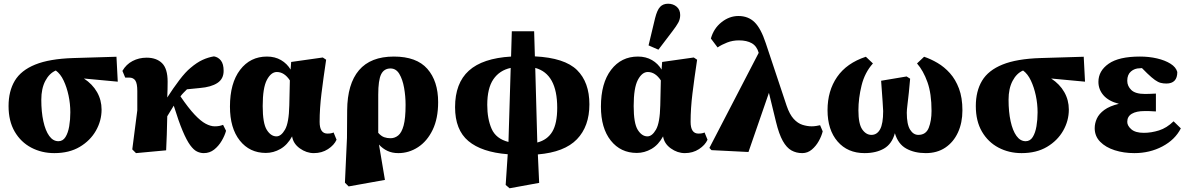

<svg xmlns="http://www.w3.org/2000/svg" viewBox="-20 -807 6381 1032"><path d="M272 16Q204 16 148 -13.5Q92 -43 59 -99.5Q26 -156 26 -237Q26 -317 59.5 -373Q93 -429 169.5 -460Q246 -491 374 -495L606 -502L613 -368L431 -385Q477 -355 501.5 -312Q526 -269 526 -218Q526 -158 495.5 -104.5Q465 -51 408.5 -17.5Q352 16 272 16ZM202 -271Q202 -206 213 -155.5Q224 -105 244.5 -76.5Q265 -48 294 -48Q318 -48 332 -70.5Q346 -93 352 -128.5Q358 -164 358 -203Q358 -249 348.5 -293.5Q339 -338 322 -374Q305 -410 280 -428Q245 -413 223.5 -372Q202 -331 202 -271Z M711 16 691 -4 718 -214V-318Q718 -358 707.5 -374Q697 -390 674 -390H653L638 -426Q658 -461 692.5 -479Q727 -497 768 -497Q821 -497 851 -467.5Q881 -438 881 -368Q881 -347 880.5 -326Q880 -305 879 -283Q911 -333 944 -376.5Q977 -420 1004 -442Q1038 -471 1068.5 -485Q1099 -499 1130 -504Q1153 -500 1167.5 -481.5Q1182 -463 1182 -426Q1182 -383 1148.5 -361Q1115 -339 1055 -334L985 -327Q976 -318 967 -309Q958 -300 950 -289Q993 -226 1026 -191Q1059 -156 1085.5 -142Q1112 -128 1134 -128Q1148 -128 1158.5 -130Q1169 -132 1179 -136L1195 -104Q1188 -78 1171.5 -50Q1155 -22 1131 -3Q1107 16 1075 16Q1057 16 1039 7.5Q1021 -1 1002 -27Q983 -53 961.5 -104Q940 -155 914 -239Q906 -226 897 -211.5Q888 -197 879 -182Q878 -133 876.5 -83.5Q875 -34 873 1Z M1392 -237Q1392 -144 1414 -109Q1436 -74 1466 -74Q1491 -74 1512 -110.5Q1533 -147 1535 -241L1538 -375Q1508 -420 1468 -420Q1437 -420 1414.5 -377.5Q1392 -335 1392 -237ZM1409 15Q1322 15 1269 -51.5Q1216 -118 1216 -234Q1216 -360 1270.5 -431.5Q1325 -503 1415 -503Q1458 -503 1490.5 -484Q1523 -465 1542 -433L1545 -474L1715 -498L1733 -486Q1718 -386 1708 -305Q1698 -224 1698 -152Q1698 -89 1740 -89Q1761 -89 1773 -95L1789 -56Q1776 -27 1743 -5.5Q1710 16 1667 16Q1627 16 1591.5 -9.5Q1556 -35 1550 -74Q1525 -28 1487.5 -6.5Q1450 15 1409 15Z M2013 -298V-93Q2029 -75 2045 -69.5Q2061 -64 2079 -64Q2102 -64 2120.5 -79Q2139 -94 2149.5 -132.5Q2160 -171 2160 -243Q2160 -290 2152 -335Q2144 -380 2126.5 -409.5Q2109 -439 2079 -439Q2044 -439 2028.5 -407.5Q2013 -376 2013 -298ZM1834 175 1845 -66 1846 -214Q1847 -356 1909.5 -429.5Q1972 -503 2097 -503Q2219 -503 2277 -437Q2335 -371 2335 -258Q2335 -170 2305.5 -109Q2276 -48 2227 -16Q2178 16 2121 16Q2088 16 2062.5 4Q2037 -8 2017 -30L2049 160L1854 195Z M2599 -243Q2599 -168 2622.5 -114.5Q2646 -61 2713 -44L2725 -442Q2665 -429 2632 -381Q2599 -333 2599 -243ZM2975 -228Q2975 -410 2857 -442L2868 -41Q2922 -55 2948.5 -99Q2975 -143 2975 -228ZM2698 187 2709 22Q2569 11 2497.5 -49Q2426 -109 2426 -231Q2426 -360 2500 -427Q2574 -494 2727 -503L2731 -639H2851L2855 -504Q3015 -496 3081.5 -430.5Q3148 -365 3148 -246Q3148 -128 3081 -58.5Q3014 11 2871 23L2878 176L2719 205Z M3386 -237Q3386 -144 3408 -109Q3430 -74 3460 -74Q3485 -74 3506 -110.5Q3527 -147 3529 -241L3532 -375Q3502 -420 3462 -420Q3431 -420 3408.5 -377.5Q3386 -335 3386 -237ZM3403 15Q3316 15 3263 -51.5Q3210 -118 3210 -234Q3210 -360 3264.5 -431.5Q3319 -503 3409 -503Q3452 -503 3484.5 -484Q3517 -465 3536 -433L3539 -474L3709 -498L3727 -486Q3712 -386 3702 -305Q3692 -224 3692 -152Q3692 -89 3734 -89Q3755 -89 3767 -95L3783 -56Q3770 -27 3737 -5.5Q3704 16 3661 16Q3621 16 3585.5 -9.5Q3550 -35 3544 -74Q3519 -28 3481.5 -6.5Q3444 15 3403 15ZM3466 -563 3501 -709Q3512 -753 3528 -770Q3544 -787 3571 -787Q3598 -787 3617 -771Q3636 -755 3636 -726Q3636 -704 3625.5 -685Q3615 -666 3595 -640L3519 -540Z M4292 16Q4260 16 4234 1.5Q4208 -13 4187.5 -49.5Q4167 -86 4151 -152L4113 -308L4003 10L3804 0L3793 -12L4058 -523Q4048 -559 4021 -574.5Q3994 -590 3952 -590Q3918 -590 3888.5 -578.5Q3859 -567 3837 -552L3801 -600Q3816 -654 3858 -687.5Q3900 -721 3949 -721Q4002 -721 4036 -687.5Q4070 -654 4096 -575L4208 -239Q4224 -192 4246 -168Q4268 -144 4293.5 -136Q4319 -128 4343 -128Q4354 -128 4367.5 -130Q4381 -132 4388 -134L4402 -101Q4396 -76 4381 -49Q4366 -22 4343.5 -3Q4321 16 4292 16Z M4627 16Q4536 16 4482 -46.5Q4428 -109 4428 -215Q4428 -319 4479.5 -393.5Q4531 -468 4634 -502L4672 -466Q4628 -417 4611 -348Q4594 -279 4594 -214Q4594 -141 4614.5 -111.5Q4635 -82 4664 -82Q4694 -82 4710.5 -112Q4727 -142 4727 -210Q4727 -221 4724 -261.5Q4721 -302 4716 -373L4853 -396L4872 -384Q4869 -346 4865 -309Q4861 -272 4857.5 -243.5Q4854 -215 4854 -201Q4854 -139 4871.5 -110.5Q4889 -82 4916 -82Q4957 -82 4972 -120Q4987 -158 4987 -211Q4987 -304 4965 -365.5Q4943 -427 4909 -466L4947 -502Q4983 -490 5019.5 -468.5Q5056 -447 5086 -413.5Q5116 -380 5134.5 -331Q5153 -282 5153 -214Q5153 -147 5129 -95Q5105 -43 5061 -13.5Q5017 16 4956 16Q4895 16 4851 -8.5Q4807 -33 4790 -91Q4774 -33 4731.5 -8.5Q4689 16 4627 16Z M5471 16Q5403 16 5347 -13.5Q5291 -43 5258 -99.5Q5225 -156 5225 -237Q5225 -317 5258.5 -373Q5292 -429 5368.5 -460Q5445 -491 5573 -495L5805 -502L5812 -368L5630 -385Q5676 -355 5700.5 -312Q5725 -269 5725 -218Q5725 -158 5694.5 -104.5Q5664 -51 5607.5 -17.5Q5551 16 5471 16ZM5401 -271Q5401 -206 5412 -155.5Q5423 -105 5443.5 -76.5Q5464 -48 5493 -48Q5517 -48 5531 -70.5Q5545 -93 5551 -128.5Q5557 -164 5557 -203Q5557 -249 5547.5 -293.5Q5538 -338 5521 -374Q5504 -410 5479 -428Q5444 -413 5422.5 -372Q5401 -331 5401 -271Z M6077 16Q6020 16 5971.5 0.5Q5923 -15 5893.5 -45Q5864 -75 5864 -118Q5864 -144 5875.5 -169.5Q5887 -195 5915.5 -216Q5944 -237 5994 -249Q5939 -263 5911.5 -294.5Q5884 -326 5884 -367Q5884 -426 5939 -464.5Q5994 -503 6107 -503Q6156 -503 6199 -493Q6242 -483 6271.5 -464.5Q6301 -446 6308 -420Q6308 -358 6249 -358Q6233 -358 6219 -361.5Q6205 -365 6188 -377Q6171 -389 6146 -413L6118 -441Q6113 -440 6106 -440Q6079 -440 6059 -423Q6039 -406 6039 -373Q6039 -344 6061 -323Q6083 -302 6134 -302Q6149 -302 6159.5 -302.5Q6170 -303 6193 -304V-208Q6168 -210 6155 -210Q6142 -210 6131 -210Q6088 -210 6063.5 -195.5Q6039 -181 6039 -152Q6039 -131 6061 -112Q6083 -93 6128 -93Q6168 -93 6209.5 -106Q6251 -119 6288 -155L6327 -117Q6296 -56 6228 -20Q6160 16 6077 16Z"/></svg>

Font: Source Serif 4 Black
Style: Regular
Weight: 900
Designer: Frank Grießhammer
Foundry: Adobe
Version: Version 4.005;hotconv 1.1.0;makeotfexe 2.6.0